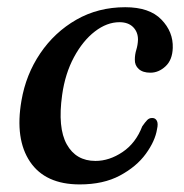

<svg xmlns="http://www.w3.org/2000/svg" viewBox="-20 -488 497 519"><path d="M303 -428Q269 -428 236.5 -403Q204 -378 180 -333.5Q156 -289 148 -231.5Q135.5 -142.5 160.5 -97.8Q185.5 -53 238 -53Q275.5 -53 311.2 -77Q347 -101 364.5 -146.5Q372.5 -158 378.2 -163.8Q384 -169.5 392 -169Q400 -169 404 -161.5Q408 -154 404.5 -139Q399.5 -107 374.2 -72.2Q349 -37.5 304.2 -13.5Q259.5 10.5 195.5 10.5Q102.5 10.5 61.2 -50.8Q20 -112 38 -216Q50 -286.5 88.8 -343.8Q127.5 -401 186.5 -434.8Q245.5 -468.5 318.5 -468.5Q384 -468.5 416.2 -435.2Q448.5 -402 447 -358.5Q446 -326 427.5 -308.8Q409 -291.5 386.5 -291.5Q366 -291.5 355 -301.5Q344 -311.5 344.5 -327Q344.5 -340.5 348.5 -353.5Q352.5 -366.5 353 -381Q353 -401.5 339.8 -414.8Q326.5 -428 303 -428Z"/></svg>

Font: Fraunces 9pt
Style: Italic
Weight: 400
Italic angle: -16°
Version: Version 1.000;[b76b70a41]